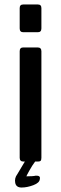

<svg xmlns="http://www.w3.org/2000/svg" viewBox="-20 -722 273 858"><path d="M84 -702H149Q165 -702 165 -686V-595Q165 -578 149 -578H84Q68 -578 68 -595V-686Q68 -702 84 -702ZM84 -510H148Q165 -510 165 -493V-17Q165 -7 161.5 -3.5Q158 0 149 0H137Q124 17 110.5 41.5Q97 66 98 66Q128 66 140 63Q162 62 158 78Q157 95 129 105.5Q101 116 76.5 116Q52 116 48 95Q44 74 57 57L91 0H85Q68 0 68 -17V-493Q68 -510 84 -510Z"/></svg>

Font: Rajdhani Semibold
Style: Regular
Weight: 600
Designer: Satya Rajpurohit, Jyotish Sonowal
Foundry: Indian Type Foundry
Version: Version 1.200;PS 1.0;hotconv 1.0.78;makeotf.lib2.5.61930; tt